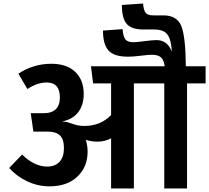

<svg xmlns="http://www.w3.org/2000/svg" viewBox="-20 -1067 1184 1087"><path d="M1144 -692V-595H1039V0H910V-595H738V0H609V-284Q573 -265 532 -265Q499 -265 466 -275Q476 -242 476 -209Q476 -122 418 -67Q360 -12 260 -12Q195 -12 135 -40Q75 -68 32 -116L105 -192Q175 -124 247 -124Q292 -124 317 -151Q342 -178 342 -229Q342 -279 319 -300.5Q296 -322 250 -322H169L154 -426H226Q319 -426 319 -516Q319 -600 244 -600Q191 -600 135 -563L84 -650Q170 -706 270 -706Q358 -706 406 -660Q454 -614 454 -535Q454 -473 423 -432Q392 -391 330 -379Q356 -379 383 -368V-369Q417 -354 457 -354Q550 -354 609 -416V-595H507L495 -692H912Q908 -727 891.5 -742Q875 -757 840 -757Q821 -757 776.5 -751.5Q732 -746 705 -746Q627 -746 595 -780.5Q563 -815 563 -894L674 -902Q677 -861 689.5 -844.5Q702 -828 735 -828Q752 -828 798 -834Q844 -840 866 -840Q928 -840 953 -774Q949 -844 927.5 -872Q906 -900 853 -900H791Q725 -900 697.5 -931.5Q670 -963 670 -1039L790 -1047Q793 -1008 805 -994Q817 -980 848 -980H905Q983 -980 1007 -918Q1031 -856 1032 -692Z"/></svg>

Font: FiraGO SemiBold
Style: Regular
Weight: 600
Designer: bBox Type
Foundry: bBox Type GmbH
Version: Version 1.001;PS 001.001;hotconv 1.0.88;makeotf.lib2.5.64775